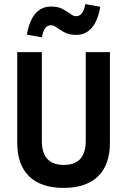

<svg xmlns="http://www.w3.org/2000/svg" viewBox="-20 -904 620 936"><path d="M290 12Q180 12 122 -44.5Q64 -101 64 -209V-650H184V-217Q184 -100 291 -100Q398 -100 398 -217V-650H516V-209Q516 -101 458 -44.5Q400 12 290 12ZM184 -722 111 -735Q135 -872 229 -872Q261 -872 281 -862Q301 -852 315 -842Q325 -835 333 -830Q341 -825 351 -825Q368 -825 379 -839Q390 -853 396 -884L469 -871Q445 -734 351 -734Q319 -734 299 -744Q279 -754 265 -764Q255 -771 247 -776Q239 -781 229 -781Q212 -781 201 -767.5Q190 -754 184 -722Z"/></svg>

Font: Sometype Mono
Style: Bold
Weight: 700
Monospace: yes
Designer: Ryoichi Tsunekawa
Foundry: Dharma Type
Version: Version 1.000; ttfautohint (v1.8.3)